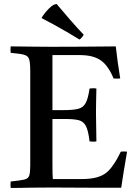

<svg xmlns="http://www.w3.org/2000/svg" viewBox="-20 -931 680 952"><path d="M33 1Q31 -14 33 -31Q80 -36 100 -40.5Q120 -45 125 -60.5Q130 -76 130 -111V-576Q130 -618 125 -636Q120 -654 99.5 -659.5Q79 -665 33 -669Q31 -684 33 -701Q59 -701 78.5 -700.5Q98 -700 118 -700Q138 -700 166 -699.5Q194 -699 237 -699Q316 -699 385 -699.5Q454 -700 500 -700.5Q546 -701 554 -701Q558 -664 563.5 -625Q569 -586 576 -542Q559 -540 543 -542Q531 -572 515 -595Q499 -618 482 -630Q463 -644 436.5 -651Q410 -658 371 -658H240V-385H295Q343 -385 368 -391.5Q393 -398 405 -420.5Q417 -443 424 -492Q442 -495 458 -492Q457 -448 456.5 -424.5Q456 -401 456 -390Q456 -379 456 -372Q456 -366 456 -362L458 -230Q443 -227 424 -230Q418 -283 406 -306Q394 -329 370.5 -335Q347 -341 304 -341H240V-124Q240 -90 240.5 -69.5Q241 -49 242 -43H379Q429 -43 459.5 -51.5Q490 -60 510 -77Q524 -88 543 -115.5Q562 -143 579 -179Q595 -181 610 -179Q600 -123 593 -78Q586 -33 581 0Q536 0 483 0Q430 0 377 -0.5Q324 -1 280.5 -1Q237 -1 211 -1Q164 -1 134.5 -0.5Q105 0 82.5 0.5Q60 1 33 1ZM187 -841V-844Q202 -868 223.5 -889.5Q245 -911 261 -911Q289 -878 325 -836Q361 -794 395 -759Q385 -741 374 -735Q347 -752 311.5 -772.5Q276 -793 242.5 -811.5Q209 -830 187 -841Z"/></svg>

Font: Tiro Kannada
Style: Regular
Weight: 400
Designer: Kannada: John Hudson & Fiona Ross. Latin: John Hudson.
Foundry: Tiro Typeworks Ltd.
Version: Version 1.52